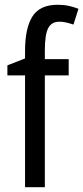

<svg xmlns="http://www.w3.org/2000/svg" viewBox="-20 -785 349 805"><path d="M268 -469H168V0H85V-469H11V-511L85 -540V-571Q85 -667 116 -716Q147 -765 222 -765Q247 -765 268 -760.5Q289 -756 309 -748L288 -682Q273 -687 258.5 -690.5Q244 -694 229 -694Q196 -694 182 -667Q168 -640 168 -573V-537H268Z"/></svg>

Font: Noto Sans Tamil Condensed
Style: Regular
Weight: 400
Width: 3
Designer: Jelle Bosma - Monotype Design Team
Foundry: Monotype Imaging Inc.
Version: Version 2.004; ttfautohint (v1.8.4.7-5d5b)